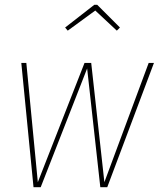

<svg xmlns="http://www.w3.org/2000/svg" viewBox="-20 -782 663 802"><path d="M623 -519 428 0H399L344 -496L150 0H120L69 -519H90L138 -21L333 -519H361L416 -21L601 -519ZM263 -654 252 -667 374 -762H386L481 -667L468 -654L378 -738Z"/></svg>

Font: Fira Sans Condensed Thin
Style: Italic
Weight: 250
Width: 3
Italic angle: -8°
Designer: Carrois Corporate & Edenspiekermann AG
Foundry: Carrois Corporate GbR & Edenspiekermann AG
Version: Version 4.203